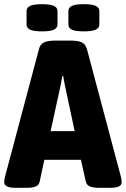

<svg xmlns="http://www.w3.org/2000/svg" viewBox="-25 -896 602 918"><path d="M51 2Q21 2 8 -5Q-5 -12 -5 -25Q-5 -34 0 -55L161 -660Q167 -685 186 -693.5Q205 -702 241 -702H311Q348 -702 366 -693.5Q384 -685 391 -660L552 -55Q557 -35 557 -25Q557 -12 544.5 -5Q532 2 501 2H448Q424 2 406.5 -4Q389 -10 385 -29L362 -132H187L165 -29Q161 -10 145 -4Q129 2 105 2ZM260 -466 217 -269H332L290 -466Q286 -482 283 -499Q280 -516 277 -533H273Q270 -516 267 -499Q264 -482 260 -466ZM376 -746Q336 -746 319 -754Q302 -762 302 -779V-843Q302 -860 319 -868Q336 -876 376 -876Q415 -876 432.5 -868Q450 -860 450 -843V-779Q450 -762 432.5 -754Q415 -746 376 -746ZM176 -746Q137 -746 119.5 -754Q102 -762 102 -779V-843Q102 -860 119.5 -868Q137 -876 176 -876Q215 -876 232.5 -868Q250 -860 250 -843V-779Q250 -762 232.5 -754Q215 -746 176 -746Z"/></svg>

Font: Asap Semi Condensed ExtraBold
Style: Regular
Weight: 800
Width: 4
Designer: Pablo Cosgaya
Foundry: Omnibus-Type
Version: Version 3.001; ttfautohint (v1.8.4.7-5d5b)